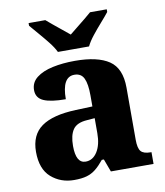

<svg xmlns="http://www.w3.org/2000/svg" viewBox="-86 -837 786 917"><g transform="rotate(-10 307.0 -378.0)"><path d="M200 10Q135 10 89 -30Q43 -70 43 -154Q43 -236 98 -275Q153 -314 265 -318L346 -321V-375Q346 -430 333 -457.5Q320 -485 287 -485Q227 -485 227 -377Q155 -377 120 -392.5Q85 -408 85 -446Q85 -483 114.5 -506Q144 -529 193 -539.5Q242 -550 301 -550Q411 -550 466.5 -512.5Q522 -475 522 -381V-128Q522 -87 535 -72Q548 -57 582 -57H586V0H379L356 -62H346Q324 -35 304.5 -19.5Q285 -4 261 3Q237 10 200 10ZM269 -67Q304 -67 325.5 -101Q347 -135 347 -191V-264L310 -261Q260 -258 241 -230.5Q222 -203 222 -151Q222 -67 269 -67ZM229 -606Q218 -629 197 -655.5Q176 -682 153.5 -708Q131 -734 115 -753V-766H196Q208 -755 228 -739Q248 -723 268.5 -706Q289 -689 304 -677Q319 -689 340 -706Q361 -723 381 -739Q401 -755 413 -766H494V-753Q479 -734 456 -708Q433 -682 412 -655.5Q391 -629 380 -606Z"/></g></svg>

Font: Noto Serif ExtraBold
Style: Regular
Weight: 800
Designer: Monotype Design Team
Foundry: Monotype Imaging Inc.
Version: Version 2.014